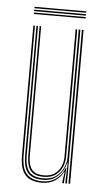

<svg xmlns="http://www.w3.org/2000/svg" viewBox="-51 -707 411 746"><g transform="rotate(5 155.0 -334.0)"><path d="M142.5 5.5Q122.2 5.5 107.2 1.1Q92.2 -3.2 82.2 -11.8Q72.2 -20.2 66.2 -32.4Q60.2 -44.5 57.6 -60.1Q55 -75.8 55 -94.2V-600H61.2V-94.8Q61.2 -72.8 65.1 -55.1Q69 -37.5 78.2 -25.4Q87.5 -13.2 103.5 -6.8Q119.5 -0.2 143.2 -0.2Q173 -0.2 195.6 -16.2Q218.2 -32.2 228.8 -60.2H231L226.8 -7.2V0H220.2V-5L225.5 -44.8H224.2Q213.5 -22 191.5 -8.2Q169.5 5.5 142.5 5.5ZM244.5 0V-600H250.8V0ZM145.5 -18Q126.5 -18 113.8 -23.1Q101 -28.2 93.5 -38.1Q86 -48 82.8 -62.5Q79.5 -77 79.5 -95.8V-600H85.5V-96Q85.5 -72 91.1 -56Q96.8 -40 109.9 -31.9Q123 -23.8 146 -23.8Q172.2 -23.8 188.6 -35.6Q205 -47.5 212.5 -65.4Q220 -83.2 220 -100.8V-600H226.2V-101Q226.2 -82.8 218.1 -63.4Q210 -44 192.4 -31Q174.8 -18 145.5 -18ZM144 -6.2Q102 -6.2 84.6 -27.6Q67.2 -49 67.2 -95V-600H73.2V-95.2Q73.2 -52.5 89.4 -32.2Q105.5 -12 145 -12Q175.8 -12 195 -26.5Q214.2 -41 223.2 -61.9Q232.2 -82.8 232.2 -101.2V-600H238.5V0H232.2V-15L234.5 -78.8H232.2Q226.2 -50.5 203 -28.2Q179.8 -6 144 -6.2ZM255 -667.5H53V-673H255ZM255 -645H53V-650.5H255ZM255 -656.2H53V-661.8H255Z"/></g></svg>

Font: Big Shoulders Inline Display Thin ExtraLight
Style: Regular
Weight: 250
Version: Version 2.002